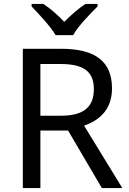

<svg xmlns="http://www.w3.org/2000/svg" viewBox="-20 -964 662 984"><path d="M265 -784H355C379 -829 442 -893 480 -931V-944H418C383 -921 345 -888 309 -852C276 -888 237 -921 202 -944H142V-931C178 -893 239 -829 265 -784ZM294 -714H97V0H187V-295H329L502 0H607L411 -320C483 -345 554 -397 554 -511C554 -647 471 -714 294 -714ZM289 -636C406 -636 461 -600 461 -507C461 -417 410 -371 294 -371H187V-636Z"/></svg>

Font: Noto Sans Hebrew Droid Medium
Style: Regular
Weight: 500
Designer: Monotype Design Team
Foundry: Monotype Imaging Inc.
Version: Version 1.100